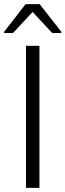

<svg xmlns="http://www.w3.org/2000/svg" viewBox="-20 -910 317 930"><path d="M0 0ZM106 0V-688H171V0ZM0 -750V-756L104 -890H172L277 -756V-750H233L138 -852L43 -750Z"/></svg>

Font: Azeri Sans Light
Style: Regular
Weight: 300
Designer: Hector Gatti & Omnibus-Type (original fonts) / Cristiano Sobral (main changes and remastering)
Version: Version 1.000; ttfautohint (v1.6)